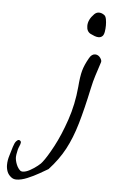

<svg xmlns="http://www.w3.org/2000/svg" viewBox="-226 -446 430 727"><g transform="rotate(5 -10.5 -82.5)"><path d="M142 -324Q136 -318 127 -318Q120 -318 112 -321Q104 -324 96 -328Q81 -336 81 -357Q81 -381 103 -403Q111 -411 121 -411Q132 -411 142 -403Q147 -399 149 -388Q151 -377 151 -365Q151 -352 149 -340.5Q147 -329 142 -324ZM144 -222Q134 -191 127.5 -171Q121 -151 115 -123Q98 -43 81.5 13.5Q65 70 42 113Q19 156 -18 196Q-30 203 -51 215Q-72 227 -95 236.5Q-118 246 -136 246Q-147 246 -155 240Q-167 231 -171.5 219Q-176 207 -176 194Q-176 176 -170 157.5Q-164 139 -160 124Q-155 108 -149.5 102Q-144 96 -140 96Q-134 96 -131 103Q-131 110 -136 120.5Q-141 131 -144 151Q-144 153 -144.5 155.5Q-145 158 -145 161Q-145 174 -139 189Q-133 204 -123 212Q-119 214 -115 214Q-103 214 -87.5 205.5Q-72 197 -59 186.5Q-46 176 -43 171Q-27 151 -3.5 107Q20 63 40.5 3Q61 -57 67 -124Q70 -163 76 -185.5Q82 -208 98 -236Q107 -252 120 -252Q132 -252 140 -241Q148 -230 144 -222Z"/></g></svg>

Font: Ingrid Darling
Style: Regular
Weight: 400
Designer: Robert E. Leuschke
Foundry: Robert E. Leuschke
Version: Version 1.010; ttfautohint (v1.8.3)